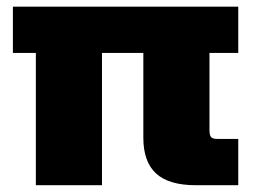

<svg xmlns="http://www.w3.org/2000/svg" viewBox="-20 -547 761 567"><path d="M85.9 0V-390.6H18.1V-527.3H683.6V-390.6H598.6V-164.1Q598.6 -147.5 603.3 -142.1Q607.9 -136.7 623 -136.7H683.6V0H559.1Q478.5 0 440.9 -34.7Q403.3 -69.3 403.3 -140.1V-390.6H281.2V0Z"/></svg>

Font: Schibsted Grotesk Black
Style: Regular
Weight: 900
Designer: Bakken & Baeck AS, Henrik Kongsvoll
Foundry: Schibsted ASA
Version: Version 1.100;gftools[0.9.25]